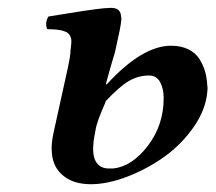

<svg xmlns="http://www.w3.org/2000/svg" viewBox="-20 -457 548 488"><path d="M249 -200.2Q247.1 -194.3 241.2 -180.9Q235.4 -167.5 230 -152.8Q224.6 -138.2 222.2 -123Q219.7 -111.3 217.8 -97.2Q210.4 -31.7 253.9 -28.8H268.1Q315.9 -34.2 356 -86.7Q396 -139.2 396 -208Q396 -231.4 387 -248.3Q377.9 -265.1 358.9 -265.1Q331.1 -265.1 306.9 -250.7Q282.7 -236.3 249 -200.2ZM259.8 -282.2 249 -243.2 251 -242.2Q341.3 -340.8 415 -340.8Q440.4 -340.8 459 -331.5Q477.5 -322.3 487.3 -306.4Q497.1 -290.5 501.5 -274.4Q505.9 -258.3 506.8 -240.2Q508.3 -232.4 506.8 -223.1Q502.9 -177.7 471.7 -133.3Q440.4 -88.9 396.7 -57.9Q353 -26.9 303 -7.8Q252.9 11.2 210.9 11.2Q167 11.2 140.9 -10.3Q114.7 -31.7 111.8 -67.9Q109.4 -89.4 116.2 -120.1L151.9 -282.2Q159.2 -315.9 159.2 -328.1Q162.1 -349.6 161.1 -356.9Q158.2 -372.6 145 -377Q131.3 -382.8 100.1 -382.8Q93.3 -398.4 103 -415Q112.8 -416.5 153.3 -423.1Q193.8 -429.7 220.7 -433.3Q247.6 -437 262.2 -437Q284.2 -437 287.1 -419.9Q289.1 -410.2 288.1 -403.8Q287.6 -392.6 272 -323.2Q271.5 -321.8 266.8 -306.2Q262.2 -290.5 259.8 -282.2Z"/></svg>

Font: Common Serif SemiBold
Style: Italic
Weight: 600
Italic angle: -12°
Designer: Philipp H. Poll, Khaled Hosny
Foundry: Stefan Peev, Context Ltd.
Version: Version 1.026